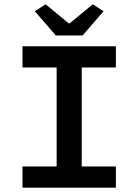

<svg xmlns="http://www.w3.org/2000/svg" viewBox="-20 -868 640 888"><path d="M84 0V-98H242V-556H84V-654H516V-556H358V-98H516V0ZM238 -704 141 -816 191 -848 298 -760H302L409 -848L459 -816L362 -704Z"/></svg>

Font: Source Code Pro ExtraLight SemiBold
Style: Regular
Weight: 600
Monospace: yes
Version: Version 1.018;hotconv 1.0.116;makeotfexe 2.5.65601